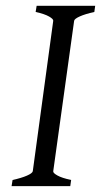

<svg xmlns="http://www.w3.org/2000/svg" viewBox="-20 -635 345 655"><path d="M301.8 -594.2Q271 -587.4 252.4 -579.1Q233.9 -570.8 232.9 -564L161.6 -50.8Q160.6 -44.9 175.8 -36.4Q190.9 -27.8 222.7 -21L219.7 0H19.5L22.9 -21Q53.7 -27.8 72 -35.9Q90.3 -43.9 91.8 -50.8L161.6 -564Q162.6 -569.8 147.5 -578.6Q132.3 -587.4 101.6 -594.2L105 -615.2H304.7Z"/></svg>

Font: Akkhara
Style: Italic
Weight: 400
Italic angle: -7°
Designer: J. Victor Gaultney
Version: Version 1.00 June 13, 2006, initial release